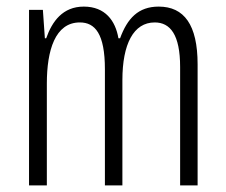

<svg xmlns="http://www.w3.org/2000/svg" viewBox="-20 -562 685 582"><path d="M461 -542C399 -542 366 -506 344 -446H339C330 -499 299 -542 234 -542C170 -542 138 -497 120 -446H116L110 -532H68V0H122V-309C122 -409 147 -494 222 -494C268 -494 298 -460 298 -352V0H351V-319C351 -429 385 -494 449 -494C496 -494 526 -457 526 -359V0H579V-367C579 -487 538 -542 461 -542Z"/></svg>

Font: Noto Sans Arabic ExtCond Light
Style: Regular
Weight: 300
Width: 2
Designer: Monotype Design Team, Nadine Chahine, Nizar Qandah and Khaled Hosny
Foundry: Monotype Imaging Inc.
Version: Version 2.012